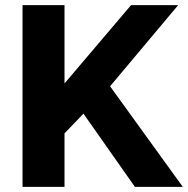

<svg xmlns="http://www.w3.org/2000/svg" viewBox="-20 -730 734 750"><path d="M68 0V-710H232V-404L492 -710H676L410 -393L694 0H507L306 -286L232 -209V0Z"/></svg>

Font: Oxford Sans
Style: Regular
Weight: 800
Designer: Matt McInerney, Pablo Impallari, Rodrigo Fuenzalida
Foundry: Matt McInerney, Pablo Impallari, Rodrigo Fuenzalida
Version: Version 3.000g; ttfautohint (v1.5) -l 8 -r 28 -G 28 -x 14 -D